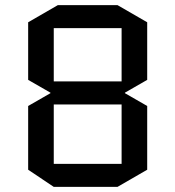

<svg xmlns="http://www.w3.org/2000/svg" viewBox="-20 -725 685 750"><path d="M190 -85H455V-317H190ZM190 -407H455V-615H190ZM439 5H190L90 -62V-311L177 -361V-363L90 -413V-638L206 -705H439L555 -638V-413L468 -363V-361L555 -311V-62Z"/></svg>

Font: Quantico
Style: Regular
Weight: 400
Designer: Matt Desmond
Foundry: MADtype
Version: Version 2.002